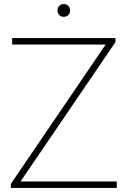

<svg xmlns="http://www.w3.org/2000/svg" viewBox="-20 -928 630 948"><path d="M33.5 0V-20L501.5 -708H40V-740H550V-720L81.5 -32H556.5V0ZM295 -845Q281.5 -845 272.8 -853.5Q264 -862 264 -876Q264 -890.5 272.8 -899.2Q281.5 -908 295 -908Q308.5 -908 317.2 -899.2Q326 -890.5 326 -876Q326 -862 317.2 -853.5Q308.5 -845 295 -845Z"/></svg>

Font: Encode Sans SemiExpanded SemiExpanded Thin
Style: Regular
Weight: 100
Width: 6
Designer: Multiple Designers
Foundry: Impallari Type
Version: Version 3.000; ttfautohint (v1.8.3) -l 8 -r 50 -G 200 -x 14 